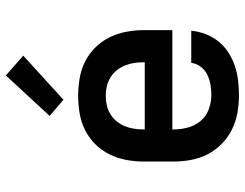

<svg xmlns="http://www.w3.org/2000/svg" viewBox="-108 -700 817 640"><g transform="rotate(-90 300.0 -380.5)"><path d="M303 8Q273 8 244 3Q215 -2 188.5 -15Q162 -28 140.5 -49Q119 -70 105.5 -96Q92 -122 86.5 -151.5Q81 -181 81 -210V-310Q81 -339 86.5 -368Q92 -397 105 -423.5Q118 -450 139 -471Q160 -492 186 -505Q212 -518 241.5 -523Q271 -528 300 -528Q329 -528 358.5 -523Q388 -518 414 -505Q440 -492 461 -471Q482 -450 495 -423.5Q508 -397 513.5 -368Q519 -339 519 -310V-214H188V-210Q188 -186 194.5 -162Q201 -138 216.5 -119.5Q232 -101 255.5 -92.5Q279 -84 303 -84Q320 -84 337.5 -87Q355 -90 370.5 -97.5Q386 -105 397 -119.5Q408 -134 410 -151H517Q515 -127 506 -103.5Q497 -80 481.5 -60.5Q466 -41 445 -27.5Q424 -14 400.5 -6Q377 2 352 5Q327 8 303 8ZM188 -306H412V-310Q412 -326 409.5 -342Q407 -358 401 -372.5Q395 -387 385 -399.5Q375 -412 361 -420.5Q347 -429 331.5 -432.5Q316 -436 300 -436Q284 -436 268.5 -432.5Q253 -429 239 -420.5Q225 -412 215 -399.5Q205 -387 199 -372.5Q193 -358 190.5 -342Q188 -326 188 -310ZM287 -577 233 -623 368 -769 434 -711Z"/></g></svg>

Font: Iosevka Etoile Semibold
Style: Regular
Weight: 600
Designer: Belleve Invis
Foundry: Belleve Invis
Version: Version 22.1.2; ttfautohint (v1.8.4)